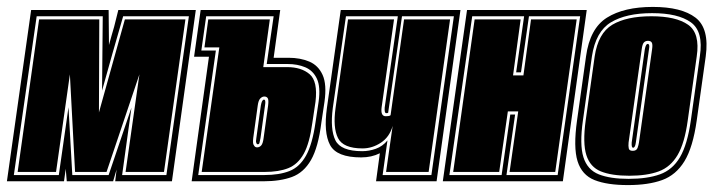

<svg xmlns="http://www.w3.org/2000/svg" viewBox="-46 -524 2062 555"><path d="M-26 0 44 -495H268L269 -394Q273 -408 276.5 -421Q280 -434 284 -447L296 -495H520L451 0H287L291 -34L281 0H147L144 -36L139 0ZM-6 -18H124L152 -214L163 -18H268L334 -213L307 -18H435L500 -477H310Q295 -426 279.5 -371Q264 -316 249 -262L251 -477H60ZM5 -27 67 -468H241L240 -199L315 -468H490L428 -27H317L357 -309L262 -27H171L156 -309L116 -27Z M508 0 558 -360H515L534 -495H764L745 -357H788Q822 -357 848 -346Q874 -335 886.5 -307.5Q899 -280 892 -230L883 -170Q874 -98 853 -61.5Q832 -25 798 -12.5Q764 0 716 0ZM527 -18H718Q761 -18 790.5 -29.5Q820 -41 838.5 -74Q857 -107 866 -170L875 -230Q881 -273 870 -296.5Q859 -320 836.5 -329.5Q814 -339 785 -339H725L745 -477H550L536 -378H578ZM537 -27 588 -387H545L556 -468H734L715 -330H784Q825 -330 849 -309.5Q873 -289 866 -230L857 -170Q849 -110 832 -79.5Q815 -49 787.5 -38Q760 -27 719 -27ZM697 -98Q704 -98 709 -103.5Q714 -109 716 -125L729 -219Q731 -235 728 -240Q725 -245 718 -245Q712 -245 706.5 -239.5Q701 -234 699 -219L686 -125Q684 -108 688 -104Q691 -98 697 -98ZM699 -107Q696 -107 695 -111Q693 -114 695 -125L708 -219Q711 -236 717 -236Q723 -236 720 -219L707 -125Q705 -114 704 -111Q703 -107 699 -107Z M1041 0 1052 -81Q1028 -69 998 -69Q927 -69 908 -105Q889 -141 899 -212L939 -495H1285L1216 0ZM1060 -18H1201L1266 -477H1116L1076 -198L1073 -197H1070Q1065 -197 1066 -213L1104 -477H954L916 -212Q908 -150 923.5 -118.5Q939 -87 1001 -87Q1021 -87 1040.5 -94Q1060 -101 1074 -118ZM1070 -27 1089 -160Q1080 -128 1055 -111.5Q1030 -95 1002 -95Q946 -95 931 -125Q916 -155 924 -212L960 -468H1093L1057 -213Q1054 -188 1069 -188Q1072 -188 1076.5 -188.5Q1081 -189 1083 -191L1122 -468H1255L1193 -27Z M1234 0 1304 -495H1650L1581 0ZM1253 -18H1404L1429 -193H1443L1418 -18H1566L1631 -477H1483L1460 -315H1446L1469 -477H1319ZM1264 -27 1326 -468H1459L1437 -306H1467L1489 -468H1621L1559 -27H1427L1452 -202H1422L1397 -27Z M1769 11Q1709 11 1672.5 -3.5Q1636 -18 1623.5 -58Q1611 -98 1622 -176L1648 -361Q1659 -442 1708.5 -473Q1758 -504 1841 -504Q1924 -504 1964.5 -473Q2005 -442 1994 -361L1968 -176Q1957 -98 1932.5 -58Q1908 -18 1868 -3.5Q1828 11 1769 11ZM1771 -7Q1825 -7 1861.5 -20Q1898 -33 1919.5 -69.5Q1941 -106 1951 -176L1977 -361Q1988 -433 1951 -459.5Q1914 -486 1839 -486Q1764 -486 1720 -459.5Q1676 -433 1665 -361L1639 -176Q1629 -106 1640.5 -69.5Q1652 -33 1685 -20Q1718 -7 1771 -7ZM1773 -16Q1722 -16 1691 -28.5Q1660 -41 1649 -75.5Q1638 -110 1647 -176L1673 -361Q1683 -428 1724 -452.5Q1765 -477 1837 -477Q1908 -477 1943 -452.5Q1978 -428 1968 -361L1942 -176Q1933 -110 1912.5 -75.5Q1892 -41 1858 -28.5Q1824 -16 1773 -16ZM1783 -88Q1794 -88 1797 -96.5Q1800 -105 1801 -112L1839 -382Q1841 -396 1838 -401Q1835 -406 1827 -406Q1820 -406 1815.5 -401.5Q1811 -397 1809 -382L1771 -112Q1770 -102 1771.5 -95Q1773 -88 1783 -88ZM1784 -97Q1779 -97 1780 -112L1818 -382Q1821 -397 1826 -397Q1833 -397 1830 -382L1792 -112Q1790 -97 1784 -97Z"/></svg>

Font: Alumni Sans Collegiate One
Style: Italic
Weight: 400
Italic angle: -8°
Designer: Robert E. Leuschke
Foundry: Robert E. Leuschke
Version: Version 1.100